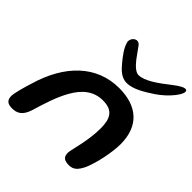

<svg xmlns="http://www.w3.org/2000/svg" viewBox="-201 -870 1030 1030"><g transform="rotate(45 314.5 -355.0)"><path d="M381 -520C430.5 -520 484.5 -555 529 -584C593 -626 653.5 -701.5 634 -719C623 -728 592 -709.5 564 -687.5C502 -639 442 -595 395.5 -595C374.5 -595 349.5 -619.5 329 -645.5C313 -666 300.5 -686.5 283 -709C258 -740 219 -704.5 229.5 -673C239 -641.5 260.5 -611.5 292.5 -573.5C314.5 -547.5 342 -520 381 -520ZM42 11C78 11 107.5 -2 125.5 -58C149 -136.5 170 -202 202 -258.5C239.5 -325 288.5 -364.5 357.5 -364.5C434 -364.5 455 -322.5 455 -248.5C455 -154.5 422.5 -54 422.5 -33.5C422.5 -5 433 11 473.5 11C507.5 11 525.5 -6.5 546 -49C570.5 -106.5 590.5 -204 590.5 -265.5C590.5 -402.5 509 -473 373 -473C202.5 -473 79.5 -353.5 22 -155C9 -114 -7.5 -56 -7.5 -33C-7.5 -1.5 9.5 11 42 11Z"/></g></svg>

Font: Gluten
Style: Italic
Weight: 400
Italic angle: -13°
Designer: Tyler Finck
Foundry: Etcetera Type Company
Version: Version 0.920